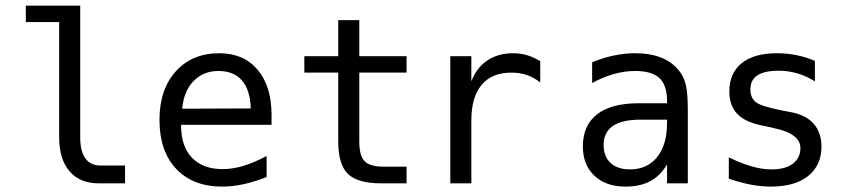

<svg xmlns="http://www.w3.org/2000/svg" viewBox="-20 -655 3040 686"><path d="M266.6 -164.1Q266.6 -114.3 285.2 -88.9Q303.7 -63.5 338.9 -63.5H426.8V0H332Q265.6 0 228.5 -43Q191.4 -85.9 191.4 -164.1V-576.2H72.3V-634.8H266.6Z M950.2 -245.1V-209H627V-207Q627 -131.8 666 -91.3Q705.1 -50.8 775.4 -50.8Q811.5 -50.8 850.1 -62.5Q888.7 -74.2 932.6 -97.7V-22.5Q890.6 -5.9 851.1 2.9Q811.5 11.7 774.4 11.7Q668.9 11.7 609.4 -51.8Q549.8 -115.2 549.8 -226.6Q549.8 -335 607.9 -399.9Q666 -464.8 763.7 -464.8Q850.6 -464.8 900.4 -405.8Q950.2 -346.7 950.2 -245.1ZM876 -267.6Q874 -333 844.7 -367.2Q815.4 -401.4 759.8 -401.4Q707 -401.4 671.9 -365.7Q636.7 -330.1 630.9 -266.6Z M1263.7 -583V-454.1H1432.6V-395.5H1263.7V-149.4Q1263.7 -98.6 1282.7 -79.1Q1301.8 -59.6 1348.6 -59.6H1432.6V0H1340.8Q1257.8 0 1223.1 -33.7Q1188.5 -67.4 1188.5 -149.4V-395.5H1067.4V-454.1H1188.5V-583Z M1910.2 -360.4Q1886.7 -378.9 1861.8 -387.2Q1836.9 -395.5 1806.6 -395.5Q1737.3 -395.5 1700.7 -351.6Q1664.1 -307.6 1664.1 -225.6V0H1588.9V-454.1H1664.1V-364.3Q1682.6 -413.1 1721.2 -439Q1759.8 -464.8 1812.5 -464.8Q1840.8 -464.8 1864.3 -457.5Q1887.7 -450.2 1910.2 -436.5Z M2268.6 -227.5Q2203.1 -227.5 2169.9 -205.1Q2136.7 -182.6 2136.7 -136.7Q2136.7 -95.7 2161.6 -72.8Q2186.5 -49.8 2230.5 -49.8Q2292 -49.8 2327.1 -92.8Q2362.3 -135.7 2363.3 -211.9V-227.5ZM2437.5 -258.8V0H2363.3V-67.4Q2338.9 -26.4 2302.7 -7.3Q2266.6 11.7 2214.8 11.7Q2144.5 11.7 2103.5 -27.3Q2062.5 -66.4 2062.5 -131.8Q2062.5 -207 2113.3 -246.6Q2164.1 -286.1 2262.7 -286.1H2363.3V-297.9Q2362.3 -352.5 2335 -377Q2307.6 -401.4 2249 -401.4Q2210.9 -401.4 2171.9 -390.1Q2132.8 -378.9 2095.7 -358.4V-432.6Q2136.7 -449.2 2174.8 -457Q2212.9 -464.8 2249 -464.8Q2304.7 -464.8 2344.7 -448.2Q2384.8 -431.6 2409.2 -398.4Q2424.8 -377.9 2431.2 -348.1Q2437.5 -318.4 2437.5 -258.8Z M2891.6 -437.5V-364.3Q2860.4 -383.8 2828.1 -393.1Q2795.9 -402.3 2761.7 -402.3Q2710.9 -402.3 2686 -385.7Q2661.1 -369.1 2661.1 -335.9Q2661.1 -305.7 2679.7 -290.5Q2698.2 -275.4 2772.5 -260.7L2802.7 -254.9Q2858.4 -245.1 2886.7 -213.4Q2915 -181.6 2915 -130.9Q2915 -64.5 2867.7 -26.4Q2820.3 11.7 2734.4 11.7Q2700.2 11.7 2663.6 4.9Q2627 -2 2584 -16.6V-92.8Q2626 -72.3 2664.1 -61Q2702.1 -49.8 2736.3 -49.8Q2786.1 -49.8 2813 -70.3Q2839.8 -90.8 2839.8 -126Q2839.8 -178.7 2740.2 -198.2L2737.3 -199.2L2710 -205.1Q2644.5 -216.8 2615.2 -247.1Q2585.9 -277.3 2585.9 -328.1Q2585.9 -393.6 2629.9 -429.2Q2673.8 -464.8 2755.9 -464.8Q2792 -464.8 2825.7 -458Q2859.4 -451.2 2891.6 -437.5Z"/></svg>

Font: BabelStone Flags
Style: Regular
Weight: 400
Designer: Andrew West
Foundry: BabelStone
Version: Version 4.12